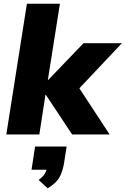

<svg xmlns="http://www.w3.org/2000/svg" viewBox="-20 -725 677 1035"><path d="M14 0 125 -705H303L238 -294H240L430 -492H637L387 -227L381 -290L571 0H369L227 -214H225L192 0ZM237 290 188 245Q212 228 222 210.5Q232 193 236 170L267 190H150L169 65H339L326 150Q319 196 301.5 229Q284 262 237 290Z"/></svg>

Font: Nunito Sans 12pt Black
Style: Italic
Weight: 900
Italic angle: -9°
Designer: Vernon Adams
Foundry: Vernon Adams
Version: Version 3.101;gftools[0.9.27]